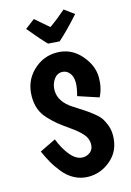

<svg xmlns="http://www.w3.org/2000/svg" viewBox="-143 -1012 760 1114"><g transform="rotate(-15 237.5 -455.5)"><path d="M426 -396 302 -437Q315 -486 315 -515Q315 -552 297 -573.5Q279 -595 253 -595Q222 -595 203 -567Q184 -539 184 -503Q184 -433 264 -383Q306 -356 326 -343Q346 -330 374 -307.5Q402 -285 413.5 -266.5Q425 -248 434.5 -222Q444 -196 444 -165Q444 -75 383.5 -21.5Q323 32 247 32Q202 32 163.5 12Q125 -8 96.5 -43.5Q68 -79 50.5 -110Q33 -141 15 -181L112 -228Q135 -168 169.5 -126.5Q204 -85 243 -85Q268 -85 288 -101Q308 -117 308 -148Q308 -182 283 -210Q258 -238 214 -268Q174 -296 151 -314.5Q128 -333 100 -362.5Q72 -392 59.5 -426Q47 -460 47 -501Q47 -593 108 -652.5Q169 -712 251 -712Q337 -712 394.5 -647Q452 -582 452 -509Q452 -445 426 -396ZM286 -770 218 -775Q187 -805 117 -890L175 -934Q227 -888 256 -864Q306 -899 356 -943L414 -900Q342 -819 286 -770Z"/></g></svg>

Font: Boogaloo
Style: Regular
Weight: 400
Designer: John Vargas Beltran
Foundry: John Vargas Beltran
Version: Version 1.001